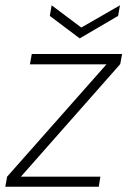

<svg xmlns="http://www.w3.org/2000/svg" viewBox="-28 -705 481 725"><path d="M-8 0 -1 -38 374 -462H85L92 -501H433L426 -463L51 -38H351L345 0ZM425 -685 418 -645 273 -560 160 -645 167 -685 279 -601Z"/></svg>

Font: DM Sans 18pt ExtraLight
Style: Italic
Weight: 250
Italic angle: -10°
Designer: Colophon Foundry, Jonny Pinhorn
Foundry: Colophon Foundry
Version: Version 4.004;gftools[0.9.30]